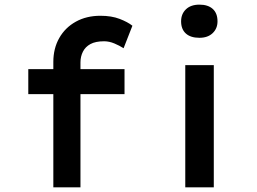

<svg xmlns="http://www.w3.org/2000/svg" viewBox="-20 -808 1110 828"><path d="M210 0V-541Q210 -599 235.5 -644Q261 -689 307 -714.5Q353 -740 413 -740Q461 -740 496 -726.5Q531 -713 551 -697L513 -600Q496 -611 473.5 -620.5Q451 -630 429 -630Q392 -630 370 -618Q348 -606 337.5 -585Q327 -564 327 -539V0H268Q254 0 239.5 0Q225 0 210 0ZM102 -402V-510H517V-402ZM779 0V-527H902V0ZM840 -645Q802 -645 781.5 -663.5Q761 -682 761 -716Q761 -748 782 -768Q803 -788 840 -788Q877 -788 897.5 -769.5Q918 -751 918 -716Q918 -685 897 -665Q876 -645 840 -645Z"/></svg>

Font: Lexend Mega Medium
Style: Regular
Weight: 500
Version: Version 1.007